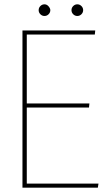

<svg xmlns="http://www.w3.org/2000/svg" viewBox="-20 -869 520 889"><path d="M84 -728H421L419 -709H104V-390H394L392 -371H104V-19H436L433 0H84ZM186 -795Q175 -795 167 -803Q159 -811 159 -822Q159 -833 167 -841Q175 -849 186 -849Q197 -849 205 -839.5Q213 -830 213 -822Q213 -811 205 -803Q197 -795 186 -795ZM338 -795Q327 -795 319 -803Q311 -811 311 -822Q311 -833 319 -841Q327 -849 338 -849Q349 -849 357 -841Q365 -833 365 -822Q365 -811 357 -803Q349 -795 338 -795Z"/></svg>

Font: Murecho Thin Thin
Style: Regular
Weight: 250
Version: Version 1.010